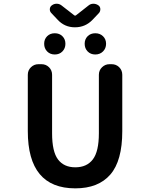

<svg xmlns="http://www.w3.org/2000/svg" viewBox="-20 -1116 787 1042"><path d="M388.7 -93.8Q130.9 -93.8 130.9 -404.3V-710Q130.9 -734.4 147.9 -751Q165 -767.6 188.5 -767.6H205.1Q229.5 -767.6 246.1 -751Q262.7 -734.4 262.7 -710V-392.6Q262.7 -293 294.9 -250.5Q327.1 -208 388.7 -208Q451.2 -208 483.9 -251Q516.6 -293.9 516.6 -392.6V-710Q516.6 -734.4 533.7 -751Q550.8 -767.6 574.2 -767.6H585.9Q610.4 -767.6 627 -751Q643.6 -734.4 643.6 -710V-404.3Q643.6 -243.2 578.6 -168.5Q513.7 -93.8 388.7 -93.8ZM292 -1009.8 257.8 -1045.9Q249 -1055.7 250.5 -1068.4Q252 -1081.1 262.7 -1087.9Q273.4 -1095.7 287.1 -1095.7Q287.1 -1095.7 288.1 -1095.7Q301.8 -1095.7 313.5 -1086.9L383.8 -1032.2Q385.7 -1031.2 387.7 -1031.2Q389.6 -1031.2 391.6 -1032.2L460 -1085.9Q471.7 -1095.7 486.3 -1095.7Q501 -1095.7 512.7 -1087.9Q523.4 -1081.1 524.4 -1068.4Q525.4 -1055.7 517.6 -1045.9L482.4 -1008.8Q443.4 -967.8 386.7 -967.8Q330.1 -967.8 292 -1009.8ZM318.8 -836.9Q302.7 -820.3 277.3 -820.3Q252 -820.3 235.8 -836.9Q219.7 -853.5 219.7 -878.4Q219.7 -903.3 235.8 -919.4Q252 -935.5 277.3 -935.5Q302.7 -935.5 318.8 -919.4Q335 -903.3 335 -878.4Q335 -853.5 318.8 -836.9ZM539.1 -836.9Q522.5 -820.3 497.1 -820.3Q471.7 -820.3 455.6 -836.9Q439.5 -853.5 439.5 -878.4Q439.5 -903.3 455.6 -919.4Q471.7 -935.5 497.1 -935.5Q522.5 -935.5 539.1 -919.4Q555.7 -903.3 555.7 -878.4Q555.7 -853.5 539.1 -836.9Z"/></svg>

Font: Gen Jyuu Gothic P Bold
Style: Bold
Weight: 700
Designer: [Source Han Sans]
Ryoko NISHIZUKA  (kana & ideographs); Paul D. Hunt (Latin, Greek & Cyrillic); Wenlong ZHANG  (bopomofo
Version: Version 1.002.20150607